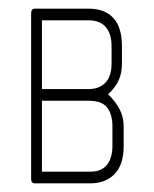

<svg xmlns="http://www.w3.org/2000/svg" viewBox="-20 -424 356 444"><path d="M189 0H61Q52 0 52 -10V-393Q52 -404 61 -404H185Q222 -404 242 -382.5Q262 -361 262 -317V-277Q262 -256 255 -239.5Q248 -223 230 -206Q250 -186 258 -168.5Q266 -151 266 -132V-87Q266 -43 245 -21.5Q224 0 189 0ZM238 -317Q238 -346 224.5 -361.5Q211 -377 185 -377H77V-218H185Q209 -218 223.5 -232.5Q238 -247 238 -278ZM240 -132Q240 -159 228 -175Q216 -191 185 -191H77V-27H189Q215 -27 227.5 -43Q240 -59 240 -87Z"/></svg>

Font: Chathura Light
Style: Regular
Weight: 300
Designer: Appaji Ambarisha Darbha
Foundry: Aditya Fonts
Version: Version 1.001 2016